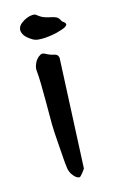

<svg xmlns="http://www.w3.org/2000/svg" viewBox="-97 -631 391 667"><g transform="rotate(-15 98.5 -297.5)"><path d="M58.6 -206.1Q58.6 -213.4 58.6 -237.5Q58.6 -261.7 58.6 -291Q58.6 -320.3 58.1 -350.1Q57.6 -379.9 55.7 -397.5Q54.2 -407.7 57.9 -418.9Q61.5 -430.2 68.1 -438.2Q74.7 -446.3 82.3 -450.2Q89.8 -454.1 97.2 -450.2Q115.2 -440.4 128.9 -438Q142.6 -435.5 144 -422.4L126 -29.3Q125.5 -28.3 122.3 -23.9Q119.1 -19.5 115.5 -14.9Q111.8 -10.3 108.6 -7.1Q105.5 -3.9 104 -3.9Q93.3 -3.9 82.3 -17.8Q71.3 -31.7 69.8 -47.4Q67.4 -64 65.9 -87.9Q64.5 -111.8 62.5 -135.3Q60.5 -158.7 59.6 -178Q58.6 -197.3 58.6 -206.1ZM70.3 -508.8Q48.8 -521.5 41.7 -533.9Q34.7 -546.4 37.4 -556.4Q40 -566.4 49.3 -573.7Q58.6 -581.1 69.6 -585.7Q80.6 -590.3 90.3 -590.8Q100.1 -591.3 104 -587.9Q117.2 -576.7 129.6 -572.5Q142.1 -568.4 152.6 -566.4Q163.1 -564.5 170.7 -560.5Q178.2 -556.6 183.6 -544.4Q184.6 -542.5 189.7 -539.1Q194.8 -535.6 196.3 -531.2Q197.8 -526.9 190.2 -521.5Q182.6 -516.1 158.2 -509.8Q150.9 -507.8 139.6 -505.9Q128.4 -503.9 115.2 -502.9Q102.1 -502 90.3 -502.9Q78.6 -503.9 70.3 -508.8Z"/></g></svg>

Font: AKL 022
Style: Regular
Weight: 400
Designer: AKL
Foundry: AKL
Version: Version 2.053;August 19, 2024;FontCreator 13.0.0.2675 64-bit